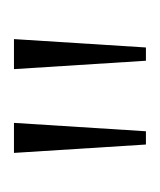

<svg xmlns="http://www.w3.org/2000/svg" viewBox="3 -757 229 275"><g transform="rotate(-90 117.5 -619.5)"><path d="M48 -525 36 -714H79L67 -525ZM168 -525 156 -714H199L187 -525Z"/></g></svg>

Font: Noto Serif Georgian ExtraCondensed Thin
Style: Regular
Weight: 100
Width: 2
Designer: Monotype Design Team, Akaki Razmadze
Foundry: Google LLC
Version: Version 2.003; ttfautohint (v1.8.4.7-5d5b)